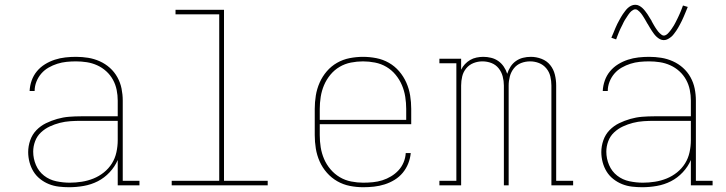

<svg xmlns="http://www.w3.org/2000/svg" viewBox="-20 -776 3040 804"><path d="M269 8Q248 8 226.5 5.5Q205 3 185 -5Q165 -13 148 -26.5Q131 -40 120 -58Q109 -76 103.5 -97Q98 -118 98 -139Q98 -164 106.5 -188.5Q115 -213 132.5 -231Q150 -249 172.5 -260Q195 -271 219.5 -278Q244 -285 269 -287Q294 -289 319 -289H473V-355Q473 -377 468.5 -399.5Q464 -422 453 -442Q442 -462 425 -477.5Q408 -493 387 -502.5Q366 -512 343.5 -515.5Q321 -519 298 -519Q278 -519 258.5 -517Q239 -515 220 -509Q201 -503 183.5 -493Q166 -483 153 -468Q140 -453 132.5 -434Q125 -415 125 -395H104Q105 -417 112.5 -438.5Q120 -460 134.5 -477.5Q149 -495 168.5 -507Q188 -519 209.5 -526Q231 -533 253.5 -535.5Q276 -538 298 -538Q324 -538 349 -534Q374 -530 397.5 -519.5Q421 -509 440 -492Q459 -475 471.5 -452.5Q484 -430 489 -405Q494 -380 494 -355V-19H564V0H473V-106Q461 -78 439 -54.5Q417 -31 389.5 -17Q362 -3 331 2.5Q300 8 269 8ZM272 -11Q297 -11 322.5 -15Q348 -19 371.5 -28.5Q395 -38 415 -54Q435 -70 448.5 -91.5Q462 -113 467.5 -138.5Q473 -164 473 -189V-270H319Q297 -270 274.5 -268.5Q252 -267 230.5 -261.5Q209 -256 188.5 -246.5Q168 -237 151.5 -221.5Q135 -206 127 -184.5Q119 -163 119 -141Q119 -112 130.5 -85Q142 -58 164.5 -40.5Q187 -23 215.5 -17Q244 -11 272 -11Z M699 0V-19H898V-716H715V-735H918V-19H1101V0Z M1501 8Q1473 8 1445 2.5Q1417 -3 1392.5 -17Q1368 -31 1349 -52.5Q1330 -74 1318.5 -100Q1307 -126 1302.5 -154Q1298 -182 1298 -210V-320Q1298 -348 1302.5 -376Q1307 -404 1318.5 -430Q1330 -456 1348.5 -477.5Q1367 -499 1391.5 -513Q1416 -527 1444 -532.5Q1472 -538 1500 -538Q1528 -538 1556 -532.5Q1584 -527 1608.5 -513Q1633 -499 1651.5 -477.5Q1670 -456 1681.5 -430Q1693 -404 1697.5 -376Q1702 -348 1702 -320V-256H1319V-210Q1319 -184 1323 -159Q1327 -134 1337 -110.5Q1347 -87 1364 -67Q1381 -47 1403 -34Q1425 -21 1450.5 -16Q1476 -11 1501 -11Q1521 -11 1541.5 -13Q1562 -15 1581 -21Q1600 -27 1617.5 -37.5Q1635 -48 1648.5 -62.5Q1662 -77 1670 -96Q1678 -115 1679 -135H1700Q1698 -113 1689.5 -91.5Q1681 -70 1666.5 -52.5Q1652 -35 1632.5 -23Q1613 -11 1591 -4Q1569 3 1546.5 5.5Q1524 8 1501 8ZM1319 -274H1681V-320Q1681 -345 1677 -370.5Q1673 -396 1663 -419.5Q1653 -443 1636.5 -463Q1620 -483 1598 -496Q1576 -509 1550.5 -514Q1525 -519 1500 -519Q1475 -519 1449.5 -514Q1424 -509 1402 -496Q1380 -483 1363.5 -463Q1347 -443 1337 -419.5Q1327 -396 1323 -370.5Q1319 -345 1319 -320Z M1820 0V-19H1891V-511H1820V-530H1911V-484Q1917 -497 1927 -507.5Q1937 -518 1949 -525Q1961 -532 1975.5 -535Q1990 -538 2004 -538Q2020 -538 2036.5 -534Q2053 -530 2066.5 -520.5Q2080 -511 2089.5 -497Q2099 -483 2104 -467Q2109 -483 2118 -497Q2127 -511 2140.5 -520.5Q2154 -530 2170 -534Q2186 -538 2203 -538Q2226 -538 2248 -529.5Q2270 -521 2284 -503.5Q2298 -486 2303.5 -463.5Q2309 -441 2309 -418V-19H2380V0H2289V-418Q2289 -437 2284.5 -456Q2280 -475 2267.5 -490Q2255 -505 2237 -512Q2219 -519 2200 -519Q2180 -519 2162 -512Q2144 -505 2132 -490Q2120 -475 2115 -456Q2110 -437 2110 -418V0H2090V-418Q2090 -437 2085 -456Q2080 -475 2068 -490Q2056 -505 2038 -512Q2020 -519 2000 -519Q1981 -519 1963 -512Q1945 -505 1932.5 -490Q1920 -475 1915.5 -456Q1911 -437 1911 -418V0Z M2669 8Q2648 8 2626.5 5.5Q2605 3 2585 -5Q2565 -13 2548 -26.5Q2531 -40 2520 -58Q2509 -76 2503.5 -97Q2498 -118 2498 -139Q2498 -164 2506.5 -188.5Q2515 -213 2532.5 -231Q2550 -249 2572.5 -260Q2595 -271 2619.5 -278Q2644 -285 2669 -287Q2694 -289 2719 -289H2873V-355Q2873 -377 2868.5 -399.5Q2864 -422 2853 -442Q2842 -462 2825 -477.5Q2808 -493 2787 -502.5Q2766 -512 2743.5 -515.5Q2721 -519 2698 -519Q2678 -519 2658.5 -517Q2639 -515 2620 -509Q2601 -503 2583.5 -493Q2566 -483 2553 -468Q2540 -453 2532.5 -434Q2525 -415 2525 -395H2504Q2505 -417 2512.5 -438.5Q2520 -460 2534.5 -477.5Q2549 -495 2568.5 -507Q2588 -519 2609.5 -526Q2631 -533 2653.5 -535.5Q2676 -538 2698 -538Q2724 -538 2749 -534Q2774 -530 2797.5 -519.5Q2821 -509 2840 -492Q2859 -475 2871.5 -452.5Q2884 -430 2889 -405Q2894 -380 2894 -355V-19H2964V0H2873V-106Q2861 -78 2839 -54.5Q2817 -31 2789.5 -17Q2762 -3 2731 2.5Q2700 8 2669 8ZM2672 -11Q2697 -11 2722.5 -15Q2748 -19 2771.5 -28.5Q2795 -38 2815 -54Q2835 -70 2848.5 -91.5Q2862 -113 2867.5 -138.5Q2873 -164 2873 -189V-270H2719Q2697 -270 2674.5 -268.5Q2652 -267 2630.5 -261.5Q2609 -256 2588.5 -246.5Q2568 -237 2551.5 -221.5Q2535 -206 2527 -184.5Q2519 -163 2519 -141Q2519 -112 2530.5 -85Q2542 -58 2564.5 -40.5Q2587 -23 2615.5 -17Q2644 -11 2672 -11ZM2760 -608Q2751 -608 2743.5 -612Q2736 -616 2730 -621.5Q2724 -627 2719 -633.5Q2714 -640 2709.5 -647Q2705 -654 2700.5 -661.5Q2696 -669 2692 -676L2691 -677Q2689 -681 2686 -686Q2683 -691 2680.5 -695.5Q2678 -700 2675 -704.5Q2672 -709 2669.5 -713Q2667 -717 2664 -720.5Q2661 -724 2657 -728Q2653 -732 2649 -734.5Q2645 -737 2640 -737Q2636 -737 2631.5 -734.5Q2627 -732 2624 -729.5Q2621 -727 2618 -723.5Q2615 -720 2611.5 -715Q2608 -710 2606.5 -707.5Q2605 -705 2603 -702Q2601 -699 2599 -696Q2597 -693 2595 -689.5Q2593 -686 2591 -682Q2589 -678 2587 -673.5Q2585 -669 2582.5 -664.5Q2580 -660 2578 -655.5Q2576 -651 2573.5 -645.5Q2571 -640 2569 -634.5Q2567 -629 2564.5 -623Q2562 -617 2560 -611L2540 -618Q2545 -629 2549 -639Q2553 -649 2557 -658.5Q2561 -668 2565 -676Q2569 -684 2573 -691Q2577 -698 2580.5 -704.5Q2584 -711 2588 -716.5Q2592 -722 2597.5 -729.5Q2603 -737 2609 -742.5Q2615 -748 2623 -752Q2631 -756 2640 -756Q2649 -756 2656.5 -752Q2664 -748 2670 -742.5Q2676 -737 2681 -730.5Q2686 -724 2691 -717Q2696 -710 2700 -702.5Q2704 -695 2709 -688V-687Q2711 -683 2714 -678Q2717 -673 2719.5 -668.5Q2722 -664 2725 -659.5Q2728 -655 2730.5 -651.5Q2733 -648 2736 -644Q2739 -640 2743 -636.5Q2747 -633 2751 -630Q2755 -627 2760 -627Q2764 -627 2768.5 -629.5Q2773 -632 2776 -635Q2779 -638 2782 -641.5Q2785 -645 2788.5 -649.5Q2792 -654 2793.5 -656.5Q2795 -659 2797 -662Q2799 -665 2801 -668Q2803 -671 2805 -675Q2807 -679 2809 -682.5Q2811 -686 2813 -690.5Q2815 -695 2817.5 -699.5Q2820 -704 2822 -709Q2824 -714 2826.5 -719Q2829 -724 2831 -729.5Q2833 -735 2835.5 -741Q2838 -747 2840 -753L2860 -747Q2855 -735 2851 -725Q2847 -715 2843 -706Q2839 -697 2835 -688.5Q2831 -680 2827 -673Q2823 -666 2819.5 -659.5Q2816 -653 2812 -647.5Q2808 -642 2802.5 -634.5Q2797 -627 2791 -622Q2785 -617 2777 -612.5Q2769 -608 2760 -608Z"/></svg>

Font: Iosevka Slab Thin Extended
Style: Regular
Weight: 100
Width: 7
Monospace: yes
Designer: Belleve Invis
Foundry: Belleve Invis
Version: Version 11.1.1; ttfautohint (v1.8.3)